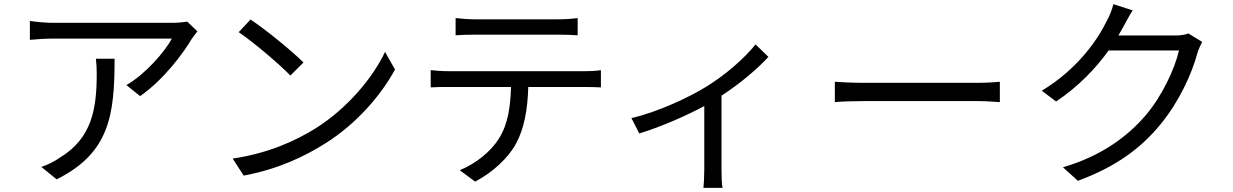

<svg xmlns="http://www.w3.org/2000/svg" viewBox="-20 -827 5940 925"><path d="M931 -676 882 -723C867 -720 831 -717 812 -717C752 -717 286 -717 238 -717C201 -717 159 -721 124 -726V-635C163 -639 201 -641 238 -641C285 -641 738 -641 808 -641C775 -579 681 -470 589 -417L655 -364C769 -443 864 -572 904 -640C911 -651 924 -666 931 -676ZM532 -544H442C445 -518 446 -496 446 -472C446 -305 424 -162 269 -68C241 -48 207 -32 179 -23L253 37C508 -90 532 -273 532 -544Z M1187 -733 1130 -672C1204 -622 1329 -515 1379 -463L1442 -526C1386 -582 1258 -686 1187 -733ZM1101 -63 1154 19C1320 -12 1447 -73 1547 -136C1698 -231 1815 -367 1883 -492L1835 -577C1777 -454 1655 -306 1501 -209C1406 -150 1276 -89 1101 -63Z M2175 -740V-657C2200 -659 2233 -660 2266 -660C2323 -660 2615 -660 2670 -660C2699 -660 2734 -659 2763 -657V-740C2734 -736 2698 -734 2670 -734C2615 -734 2323 -734 2265 -734C2233 -734 2203 -737 2175 -740ZM2055 -489V-406C2083 -408 2112 -408 2142 -408H2442C2439 -314 2428 -230 2384 -160C2345 -97 2273 -39 2195 -7L2269 48C2354 4 2430 -68 2466 -135C2506 -209 2522 -300 2525 -408H2797C2821 -408 2853 -407 2875 -406V-489C2851 -485 2818 -484 2797 -484C2744 -484 2200 -484 2142 -484C2111 -484 2083 -486 2055 -489Z M3022 -258 3060 -184C3173 -219 3289 -271 3373 -316V-10C3373 21 3371 62 3369 78H3461C3457 62 3456 21 3456 -10V-366C3547 -425 3632 -498 3682 -553L3620 -613C3569 -549 3477 -467 3382 -409C3301 -359 3154 -289 3022 -258Z M4002 -433V-335C4033 -338 4086 -340 4141 -340C4216 -340 4615 -340 4690 -340C4735 -340 4777 -336 4797 -335V-433C4775 -431 4739 -428 4689 -428C4615 -428 4215 -428 4141 -428C4085 -428 4032 -431 4002 -433Z M5437 -777 5344 -807C5338 -781 5323 -745 5313 -728C5270 -638 5171 -493 4999 -390L5068 -338C5177 -411 5261 -500 5321 -584H5660C5639 -493 5578 -364 5500 -272C5409 -166 5284 -75 5101 -21L5173 44C5361 -25 5480 -117 5571 -228C5660 -336 5722 -471 5749 -572C5754 -588 5764 -611 5772 -625L5705 -666C5689 -659 5667 -656 5640 -656H5368L5392 -698C5402 -717 5420 -751 5437 -777Z"/></svg>

Font: GenYoGothic2 TW R
Style: Regular
Weight: 400
Version: Version 2.100;PS 2.1;hotconv 16.6.51;makeotf.lib2.5.65220 DE